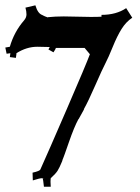

<svg xmlns="http://www.w3.org/2000/svg" viewBox="-23 -628 529 726"><path d="M168 59.1 168.9 78.1H143.1Q140.1 48.8 138.2 46.9L145 48.8L137.2 45.9H135.3Q127 45.9 101.1 54.2L100.1 24.9Q128.4 18.6 129.9 12.2Q156.2 -45.9 229.7 -215.8Q303.2 -385.7 316.9 -422.9L296.9 -446.8H188V-445.8Q188 -443.8 179.2 -430.2L160.2 -440.9L165 -450.2L118.2 -451.2Q77.6 -451.2 39.1 -426.8V-425.8Q39.1 -425.3 39.1 -423.8Q38.1 -419.9 37.1 -409.2L14.2 -412.1Q14.6 -415 15.1 -418.7Q15.6 -422.4 15.9 -424.1Q16.1 -425.8 16.1 -426.8Q15.6 -426.8 2 -424.8L-2.9 -448.2Q12.2 -451.2 14.2 -451.2Q30.3 -507.3 67.9 -550.8Q77.1 -561.5 77.1 -573.5Q77.1 -585.4 73.2 -599.1L110.8 -607.9Q120.1 -575.7 138.2 -570.8H137.2Q138.2 -569.8 147.5 -565.9Q156.7 -562 158.2 -562V-563Q185.5 -565.9 218.3 -565.9L319.8 -564Q347.2 -564 360.8 -564.9V-571.8Q416.5 -571.8 454.1 -597.2L477.1 -561Q453.6 -545.4 436.8 -518.6Q419.9 -491.7 403.3 -450.7Q386.7 -409.7 375.5 -388.4Q364.3 -367.2 337.4 -305.7Q310.5 -244.1 293.9 -214.8H294.9L273.9 -176.8V-178.2Q257.3 -147.5 237.8 -91.1Q218.3 -34.7 214.8 -26.9V-27.8L211.9 -18.1Q201.7 6.8 194.6 17.8Q187.5 28.8 169.9 44.9V43.9Q168 45.9 168 59.1Z"/></svg>

Font: Eater
Style: Regular
Weight: 400
Version: Version 001.002